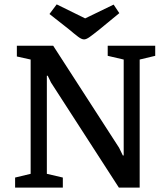

<svg xmlns="http://www.w3.org/2000/svg" viewBox="-20 -857 768 877"><path d="M49 0V-46L120 -63V-585L57 -599V-648H223L524 -182L541 -147H545V-585L472 -602V-648H689V-602L618 -585V0H523L213 -480L198 -511H194V-63L267 -46V0ZM364 -677Q353 -677 337 -689Q321 -701 295 -723L206 -793L239 -837L369 -773L499 -836L525 -797L435 -723Q405 -699 389.5 -688Q374 -677 364 -677Z"/></svg>

Font: Faustina Light Medium
Style: Regular
Weight: 500
Version: Version 1.200